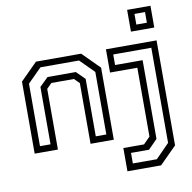

<svg xmlns="http://www.w3.org/2000/svg" viewBox="-98 -849 1149 1147"><g transform="rotate(-10 476.0 -275.0)"><path d="M55 0V-437L158 -540H432L535 -437V0H394V-368L363.5 -398.5H226.5L196 -368V0ZM94 -38.5H158V-386.5L210 -437.5H381.5L432.5 -387V-38.5H496.5V-418L412.5 -502H178.5L94 -417.5ZM582.5 200V59H708L748 18.5V-399H582.5V-540H889.5V97L786.5 200ZM622.5 159.5H768L851 75V-502H620V-438H787V39.5L732 95.5H622.5ZM748 -618V-750H889.5V-618ZM787 -654H851V-718.5H787Z"/></g></svg>

Font: Tourney Thin
Style: Regular
Weight: 400
Version: Version 1.015